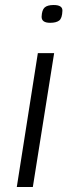

<svg xmlns="http://www.w3.org/2000/svg" viewBox="-20 -746 285 766"><path d="M194 -726Q230 -726 229 -703Q228 -673 216 -664Q204 -655 180 -655Q146 -655 146 -679Q147 -706 158 -716Q169 -726 194 -726ZM47 0 131 -534H196L111 0Z"/></svg>

Font: Georama Expanded Light
Style: Italic
Weight: 300
Width: 7
Italic angle: -9°
Designer: Jean-Baptiste Levee
Foundry: Production Type
Version: Version 1.000